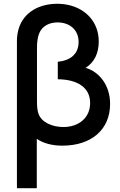

<svg xmlns="http://www.w3.org/2000/svg" viewBox="-20 -755 632 1015"><path d="M69.5 240H174.5V-21C209 2.5 255 15 309.5 15C464 15 562 -70.5 562 -205.5C562 -306 504 -375.5 432.5 -396.5C478.5 -424.5 502 -474.5 502 -534.5C502 -574 492.5 -608.5 474 -639C436.5 -699.5 366.5 -735 282.5 -735C187.5 -735 106.5 -691 79.5 -605.5C73 -584 69.5 -562.5 69.5 -540ZM314.5 -83.5C257 -83.5 198 -108 183 -155.5C178 -170 175.5 -191 175.5 -218V-502.5C175.5 -535 179.5 -560.5 187.5 -579.5C204 -619 242 -636.5 284.5 -636.5C347.5 -636.5 395.5 -598 395.5 -533C395.5 -471 354 -435 285.5 -428.5V-336C390 -335 456.5 -292 456.5 -210.5C456.5 -133.5 398 -83.5 314.5 -83.5Z"/></svg>

Font: Vela Sans SemBd
Style: Regular
Weight: 600
Designer: Principal design: Mikhail Sharanda - project Manrope.
Design modification: Ravid Balaliev
Foundry: Mikhail Sharanda
Version: Version 1.001